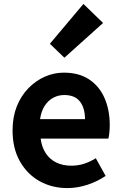

<svg xmlns="http://www.w3.org/2000/svg" viewBox="-20 -944 621 978"><path d="M323 14Q245 14 182 -21Q119 -56 81.5 -122Q44 -188 44 -280Q44 -348 65.5 -402Q87 -456 124.5 -494.5Q162 -533 208.5 -553.5Q255 -574 305 -574Q382 -574 434 -539.5Q486 -505 512.5 -444.5Q539 -384 539 -306Q539 -286 537 -267.5Q535 -249 532 -238H187Q193 -193 214 -162Q235 -131 268 -115.5Q301 -100 343 -100Q377 -100 407 -109.5Q437 -119 468 -138L518 -48Q477 -20 426 -3Q375 14 323 14ZM184 -337H413Q413 -393 387.5 -426.5Q362 -460 307 -460Q278 -460 252 -446.5Q226 -433 208 -405.5Q190 -378 184 -337ZM308 -650 234 -721 405 -924 505 -827Z"/></svg>

Font: Noto Sans TC Thin
Style: Bold
Weight: 700
Version: Version 2.004-H2;hotconv 1.0.118;makeotfexe 2.5.65603